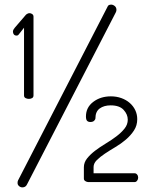

<svg xmlns="http://www.w3.org/2000/svg" viewBox="-20 -788 653 831"><path d="M352 -284Q352 -323 383.5 -347Q415 -371 460 -371Q484 -371 505 -363.5Q526 -356 541.5 -342.5Q557 -329 565.5 -311Q574 -293 574 -272Q574 -245 560 -223.5Q546 -202 525 -184Q504 -166 479.5 -151.5Q455 -137 434 -123Q413 -109 399 -95Q385 -81 385 -65V-38H563Q569 -38 573.5 -32.5Q578 -27 578 -19Q578 -12 573.5 -6Q569 0 563 0H362Q356 0 349.5 -4Q343 -8 343 -15V-64Q343 -85 357 -102.5Q371 -120 392 -136Q413 -152 438 -167Q463 -182 484 -198Q505 -214 519 -231.5Q533 -249 533 -270Q533 -293 515 -312.5Q497 -332 459 -332Q430 -332 411.5 -318.5Q393 -305 393 -276Q393 -271 387.5 -265.5Q382 -260 371 -260Q362 -260 357 -265Q352 -270 352 -284ZM84 -668 62 -640Q58 -634 52 -634Q44 -634 40 -639Q36 -644 36 -651Q36 -656 39 -661Q42 -666 44 -668L93 -725Q96 -727 99.5 -729Q103 -731 108 -731Q114 -731 119.5 -727Q125 -723 125 -716V-375Q125 -367 119 -363.5Q113 -360 105 -360Q97 -360 90.5 -363.5Q84 -367 84 -375ZM461 -768Q469 -768 476.5 -762Q484 -756 484 -745Q484 -740 481 -734L97 10Q91 23 77 23Q69 23 62.5 17.5Q56 12 56 4Q56 -3 58 -7L445 -758Q447 -764 451.5 -766Q456 -768 461 -768Z"/></svg>

Font: AkaAcidDosis
Style: Light
Weight: 300
Designer: Edgar Tolentino, Pablo Impallari, Igino Marini, Aka-Acid
Foundry: Edgar Tolentino, Pablo Impallari, Igino Marini, Aka-Acid
Version: Version 1.007